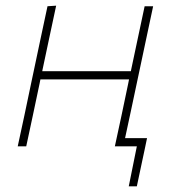

<svg xmlns="http://www.w3.org/2000/svg" viewBox="-20 -516 608 677"><path d="M42.5 0Q54.5 -56.5 66 -109Q77 -161 89.5 -221L100 -270.5Q113 -332 124.2 -385Q135.5 -438 147.5 -494L178 -496Q166 -439.5 154.5 -386Q143 -332 130 -270.5L129 -265H441.5L442.5 -270.5Q455.5 -332 466.8 -385Q478 -438 490 -494H520Q508 -438 496.8 -385Q485.5 -332 472.5 -270.5L462 -221Q451 -169 441.2 -123Q431.5 -77 421 -29H498.5L489.5 14Q485 35.5 480 58.5Q475.5 80 471.2 100Q467 120 462.5 141H434L462.5 0H385Q397 -56.5 408.5 -109Q419.5 -161 432 -221L435 -236H122.5L119.5 -221Q107 -161 95.8 -108.8Q84.5 -56.5 72.5 0Z"/></svg>

Font: Heraclito Thin
Style: Italic
Weight: 100
Italic angle: -12°
Designer: Kostas Bartsokas (font) & Cristiano Sobral (main changes)
Foundry: Kostas Bartsokas (font) & Cristiano Sobral (main changes)
Version: Version 1.00;July 8, 2020;FontCreator 13.0.0.2655 64-bit